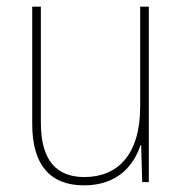

<svg xmlns="http://www.w3.org/2000/svg" viewBox="-20 -548 553 578"><path d="M428 -528H402V-227C402 -82 334 -15 234 -15C150 -15 103 -65 103 -179V-528H77V-174C77 -53 130 10 233 10C335 10 383 -51 403 -111H405L408 0H428Z"/></svg>

Font: Noto Sans Gujarati UI SemiCondensed Thin
Style: Regular
Weight: 100
Width: 4
Designer: Jelle Bosma - Monotype Design Team, Universal Thirst
Foundry: Monotype Imaging Inc.
Version: Version 2.106